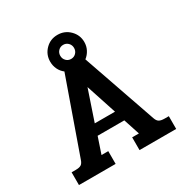

<svg xmlns="http://www.w3.org/2000/svg" viewBox="-187 -983 1092 1134"><g transform="rotate(-30 358.5 -416.0)"><path d="M690 -87V0H440V-87H486L450 -197H268L231 -87H277V0H27V-87H56Q80 -87 92 -94.5Q104 -102 111 -123L288 -624Q267 -640 255.5 -664Q244 -688 244 -716Q244 -764 277.5 -798Q311 -832 360 -832Q409 -832 443 -798Q477 -764 477 -716Q477 -688 464.5 -664Q452 -640 431 -624L605 -123Q612 -102 624.5 -94.5Q637 -87 662 -87ZM313 -716Q313 -696 326.5 -682Q340 -668 360 -668Q380 -668 393.5 -682Q407 -696 407 -716Q407 -736 393.5 -750Q380 -764 360 -764Q340 -764 326.5 -750Q313 -736 313 -716ZM428 -269 360 -476 290 -269Z"/></g></svg>

Font: Pridi Medium
Style: Regular
Weight: 500
Designer: Katatrad Team
Foundry: CadsonDemak
Version: Version 1.001